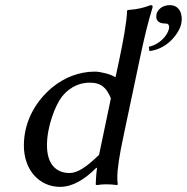

<svg xmlns="http://www.w3.org/2000/svg" viewBox="-20 -718 728 748"><path d="M355 -64H358C354 -38 353 0 353 0C353 2 355 3 359 3C373 1 378 0 393 0C405 0 424 1 436 3L439 0C438 -7 437 -15 437 -25C437 -58 444 -109 462 -192L527 -500C543 -574 555 -626 574 -688C576 -695 574 -698 567 -698C540 -688 519 -682 478 -679L475 -676C474 -633 460 -558 444 -482L430 -417C409 -430 370 -439 350 -439C288 -439 230 -416 183 -377C124 -328 73 -250 73 -151C73 -55 134 10 214 10C262 10 309 -18 355 -64ZM366 -115C319 -69 283 -44 251 -44C200 -44 163 -77 163 -152C163 -225 195 -307 221 -341C257 -386 299 -396 330 -396C377 -396 396 -373 412 -335ZM642 -698C612 -698 594 -680 590 -664C587 -648 587 -626 628 -626C636 -626 641 -618 638 -605C633 -582 604 -545 560 -536L562 -519C633 -527 678 -589 686 -625C694 -661 680 -698 642 -698Z"/></svg>

Font: Libertinus Sans
Style: Italic
Weight: 400
Italic angle: -12°
Designer: Philipp H. Poll, Khaled Hosny
Foundry: Caleb Maclennan
Version: Version 7.050;RELEASE